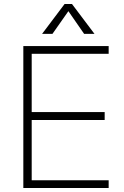

<svg xmlns="http://www.w3.org/2000/svg" viewBox="-20 -943 622 963"><path d="M97 0V-712H525V-673H139V-381H505V-341H139V-39H525V0ZM243 -773H191L304 -923H341L454 -773H402L323 -887Z"/></svg>

Font: Muli ExtraLight
Style: Regular
Weight: 250
Designer: Vernon Adams
Foundry: Vernon Adams
Version: Version 2.100; ttfautohint (v1.8.1.43-b0c9)